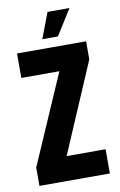

<svg xmlns="http://www.w3.org/2000/svg" viewBox="-85 -787 520 835"><g transform="rotate(-10 175.5 -369.5)"><path d="M186 -739H283L212 -626H143ZM24 -584H329V-504L159 -107H331V0H20V-81L192 -476H24Z"/></g></svg>

Font: Khand ExtraBold
Style: Regular
Weight: 800
Designer: Sanchit Sawaria and Jyotish Sonowal (Devanagari), Satya Rajpurohit (Latin)
Foundry: Indian Type Foundry
Version: Version 2.000;PS 1.0;hotconv 1.0.79;makeotf.lib2.5.61930